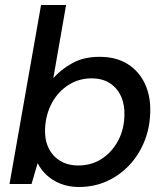

<svg xmlns="http://www.w3.org/2000/svg" viewBox="-20 -735 660 767"><path d="M295 12Q256 12 223.5 -0.5Q191 -13 167.5 -34.5Q144 -56 131 -82H130L106 0H18L144 -715H244L193 -423Q223 -457 268.5 -482.5Q314 -508 378 -508Q445 -508 491 -478.5Q537 -449 560 -398Q583 -347 580 -283Q578 -221 555.5 -167Q533 -113 494.5 -73Q456 -33 405.5 -10.5Q355 12 295 12ZM293 -74Q345 -74 385.5 -100Q426 -126 450.5 -170.5Q475 -215 477 -271Q479 -315 464 -349Q449 -383 419 -402.5Q389 -422 346 -422Q295 -422 253.5 -395.5Q212 -369 187.5 -324Q163 -279 160 -222Q158 -178 173.5 -145Q189 -112 219.5 -93Q250 -74 293 -74Z"/></svg>

Font: DM Sans 28pt Medium
Style: Italic
Weight: 500
Italic angle: -10°
Version: Version 4.004;gftools[0.9.30]